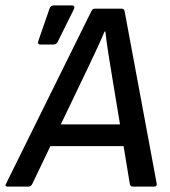

<svg xmlns="http://www.w3.org/2000/svg" viewBox="-43 -687 625 707"><path d="M-15 0Q-20 0 -22 -2.5Q-24 -5 -21 -10L293 -645Q298 -655 305 -655H406Q414 -655 416 -645L534 -11Q536 0 524 0H445Q437 0 435 -10L367 -422Q361 -458 355 -496Q349 -534 345 -571H342Q326 -533 309 -497Q292 -461 274 -423L76 -10Q71 0 62 0ZM126 -149 160 -229H419L429 -149ZM105 -523Q94 -523 98 -536L140 -657Q144 -667 157 -667H222Q229 -667 230.5 -663Q232 -659 229 -653L170 -534Q165 -523 153 -523Z"/></svg>

Font: Sofia Sans Medium
Style: Italic
Weight: 500
Italic angle: -9°
Version: Version 4.101